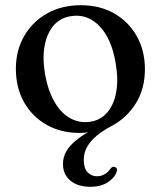

<svg xmlns="http://www.w3.org/2000/svg" viewBox="-20 -499 618 738"><path d="M290.5 -479Q363.5 -479 418.8 -447.5Q474 -416 505.5 -360.5Q537 -305 537 -233Q537 -157.5 502 -101.5Q467 -45.5 409.5 -15Q376 2.5 352 22.5Q328 42.5 315 65.2Q302 88 302 115.5Q302 147.5 316.5 163Q331 178.5 353 178.5Q368.5 178.5 382 170.8Q395.5 163 404 150Q408 145 411.8 143Q415.5 141 420.5 142.5Q425.5 143.5 428.5 148.5Q431.5 153.5 428 162Q421 184 394.5 201.5Q368 219 328 219Q278.5 219 250.2 195Q222 171 222 131Q222 105 235.2 82Q248.5 59 276.5 37Q304.5 15 349 -7.5L332.5 7.5Q316 10 305.8 11Q295.5 12 286.5 12Q214 12 158.8 -19.5Q103.5 -51 72.2 -106.5Q41 -162 41 -234.5Q41 -305 72.8 -360.2Q104.5 -415.5 160.8 -447.2Q217 -479 290.5 -479ZM326.5 -31Q365.5 -36.5 391.2 -65.5Q417 -94.5 426.2 -142.8Q435.5 -191 425 -253.5Q414.5 -319 389.5 -362Q364.5 -405 329.5 -424.2Q294.5 -443.5 253.5 -437Q213.5 -431.5 187.5 -402.5Q161.5 -373.5 152 -325.5Q142.5 -277.5 153 -214.5Q164.5 -150 189.8 -106.8Q215 -63.5 250.5 -44.2Q286 -25 326.5 -31Z"/></svg>

Font: Fraunces Wonky
Style: Regular
Weight: 400
Version: Version 1.000;[b76b70a41]